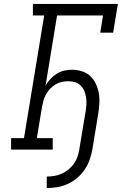

<svg xmlns="http://www.w3.org/2000/svg" viewBox="-20 -755 640 969"><path d="M216 194V136Q234 136 253 133Q272 130 290.5 122Q309 114 325 101Q341 88 352.5 72Q364 56 370.5 37.5Q377 19 380 0L412 -192Q415 -210 416 -227.5Q417 -245 414.5 -262.5Q412 -280 405.5 -295.5Q399 -311 387.5 -323Q376 -335 359.5 -340Q343 -345 325 -345Q308 -345 291.5 -341.5Q275 -338 260 -329Q245 -320 233 -307Q221 -294 212.5 -279Q204 -264 199.5 -248Q195 -232 192 -216L166 -58H246V0H36V-58H101L203 -677H146V-735H575L551 -590H486L500 -677H268L210 -323Q220 -341 234.5 -356.5Q249 -372 266.5 -383Q284 -394 303.5 -398.5Q323 -403 343 -403Q369 -403 393 -395.5Q417 -388 435 -371.5Q453 -355 463.5 -332.5Q474 -310 478.5 -285.5Q483 -261 481.5 -234.5Q480 -208 476 -182L446 0Q441 27 432 52.5Q423 78 407 101.5Q391 125 369 143.5Q347 162 321.5 173.5Q296 185 269 189.5Q242 194 216 194Z"/></svg>

Font: Iosevka Curly Slab LtExObl
Style: Regular
Weight: 300
Width: 7
Italic angle: -9°
Monospace: yes
Designer: Belleve Invis
Foundry: Belleve Invis
Version: Version 11.1.0; ttfautohint (v1.8.3)